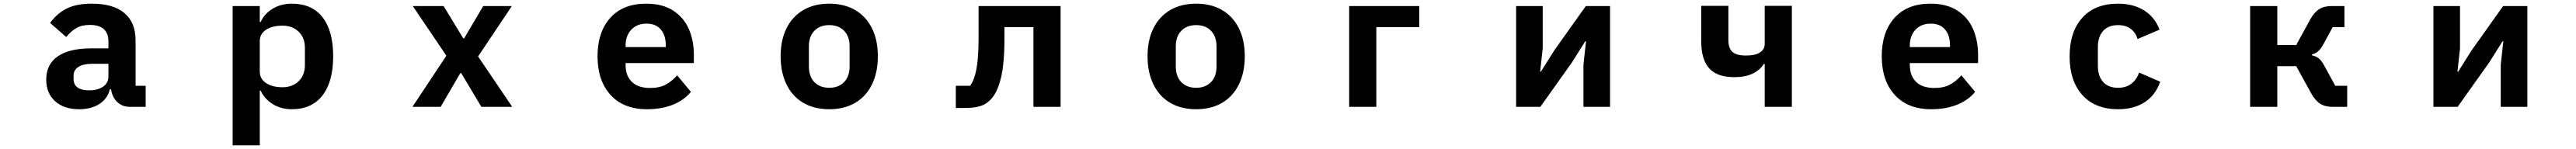

<svg xmlns="http://www.w3.org/2000/svg" viewBox="-20 -583 14040 813"><path d="M232 -148Q232 -233 295.5 -276Q359 -319 475 -319H571V-356Q571 -447 470 -447Q425 -447 395.5 -429.5Q366 -412 341 -381L253 -458Q291 -510 344 -536.5Q397 -563 480 -563Q598 -563 658.5 -511.5Q719 -460 719 -363V-115H774V0H689Q647 0 619.5 -26Q592 -52 585 -96H579Q566 -44 521.5 -15.5Q477 13 412 13Q328 13 280 -31Q232 -75 232 -148ZM571 -166V-235H485Q434 -235 407.5 -218Q381 -201 381 -170V-153Q381 -121 403 -105.5Q425 -90 466 -90Q512 -90 541.5 -110Q571 -130 571 -166Z M1248 210V-550H1396V-463H1401Q1420 -507 1465.5 -535Q1511 -563 1571 -563Q1680 -563 1738 -489Q1796 -415 1796 -276Q1796 -137 1737.5 -62Q1679 13 1571 13Q1511 13 1466 -15.5Q1421 -44 1401 -88H1396V210ZM1642 -228V-322Q1642 -377 1608 -410Q1574 -443 1520 -443Q1464 -443 1430 -420.5Q1396 -398 1396 -359V-192Q1396 -153 1430 -130Q1464 -107 1520 -107Q1574 -107 1608 -140Q1642 -173 1642 -228Z M2382 0H2228L2413 -279L2230 -550H2398L2505 -374H2510L2614 -550H2770L2586 -275L2772 0H2604L2494 -184H2489Z M3237 -276Q3237 -408 3306.5 -485.5Q3376 -563 3502 -563Q3591 -563 3649 -525.5Q3707 -488 3734.5 -425Q3762 -362 3762 -284V-239H3390V-228Q3390 -170 3424 -136.5Q3458 -103 3524 -103Q3574 -103 3608 -121Q3642 -139 3671 -172L3746 -82Q3710 -37 3648.5 -12Q3587 13 3507 13Q3379 13 3308 -65Q3237 -143 3237 -276ZM3390 -335V-326H3609V-336Q3609 -390 3582 -422Q3555 -454 3504 -454Q3452 -454 3421 -421Q3390 -388 3390 -335Z M4235 -276Q4235 -364 4267 -428.5Q4299 -493 4358.5 -528Q4418 -563 4500 -563Q4582 -563 4641.5 -528Q4701 -493 4733 -428.5Q4765 -364 4765 -276Q4765 -188 4733 -122.5Q4701 -57 4641.5 -22Q4582 13 4500 13Q4418 13 4358.5 -22Q4299 -57 4267 -122.5Q4235 -188 4235 -276ZM4611 -221V-330Q4611 -384 4581 -415Q4551 -446 4500 -446Q4449 -446 4419 -415Q4389 -384 4389 -330V-221Q4389 -166 4419 -135Q4449 -104 4500 -104Q4551 -104 4581 -135Q4611 -166 4611 -221Z M5190 6V-115H5268Q5291 -146 5302.5 -207Q5314 -268 5314 -378V-550H5761V0H5613V-435H5455V-371Q5455 -233 5435 -154Q5415 -75 5379 -39Q5355 -14 5323 -4Q5291 6 5242 6Z M6235 -276Q6235 -364 6267 -428.5Q6299 -493 6358.5 -528Q6418 -563 6500 -563Q6582 -563 6641.5 -528Q6701 -493 6733 -428.5Q6765 -364 6765 -276Q6765 -188 6733 -122.5Q6701 -57 6641.5 -22Q6582 13 6500 13Q6418 13 6358.5 -22Q6299 -57 6267 -122.5Q6235 -188 6235 -276ZM6611 -221V-330Q6611 -384 6581 -415Q6551 -446 6500 -446Q6449 -446 6419 -415Q6389 -384 6389 -330V-221Q6389 -166 6419 -135Q6449 -104 6500 -104Q6551 -104 6581 -135Q6611 -166 6611 -221Z M7482 0H7334V-550H7716V-435H7482Z M8376 0H8244V-550H8389V-320L8375 -192H8379L8452 -308L8624 -550H8756V0H8611V-230L8625 -358H8621L8548 -242Z M9599 0V-234H9594Q9573 -200 9532.5 -181Q9492 -162 9433 -162Q9340 -162 9296.5 -210Q9253 -258 9253 -358V-551H9401V-365Q9401 -320 9423 -300Q9445 -280 9497 -280Q9548 -280 9573.5 -297Q9599 -314 9599 -343V-551H9747V0Z M10237 -276Q10237 -408 10306.5 -485.5Q10376 -563 10502 -563Q10591 -563 10649 -525.5Q10707 -488 10734.5 -425Q10762 -362 10762 -284V-239H10390V-228Q10390 -170 10424 -136.5Q10458 -103 10524 -103Q10574 -103 10608 -121Q10642 -139 10671 -172L10746 -82Q10710 -37 10648.5 -12Q10587 13 10507 13Q10379 13 10308 -65Q10237 -143 10237 -276ZM10390 -335V-326H10609V-336Q10609 -390 10582 -422Q10555 -454 10504 -454Q10452 -454 10421 -421Q10390 -388 10390 -335Z M11261 -275Q11261 -409 11330 -486Q11399 -563 11525 -563Q11609 -563 11668 -525.5Q11727 -488 11751 -421L11631 -370Q11622 -404 11595 -425Q11568 -446 11525 -446Q11472 -446 11443.5 -414Q11415 -382 11415 -326V-224Q11415 -168 11443.5 -136Q11472 -104 11525 -104Q11609 -104 11640 -187L11755 -137Q11728 -62 11669 -24.5Q11610 13 11525 13Q11400 13 11330.5 -64.5Q11261 -142 11261 -275Z M12245 0V-550H12393V-337H12496L12572 -476Q12594 -516 12621 -533Q12648 -550 12690 -550H12759V-435H12695L12644 -341Q12630 -316 12616 -303.5Q12602 -291 12582 -286V-281Q12602 -277 12617 -266Q12632 -255 12645 -232L12709 -115H12774V0H12695Q12653 0 12626 -17.5Q12599 -35 12576 -77L12496 -222H12393V0Z M13376 0H13244V-550H13389V-320L13375 -192H13379L13452 -308L13624 -550H13756V0H13611V-230L13625 -358H13621L13548 -242Z"/></svg>

Font: IBM Plex Sans JP
Style: Bold
Weight: 700
Designer: Mike Abbink; Paul van der Laan; Pieter van Rosmalen; Wujin Sim; Yejin Wi; Jinhee Kim; Boomi Park; Yona Kim; Kichan Ma
Foundry: Sandoll Inc.
Version: Version 1.001